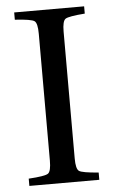

<svg xmlns="http://www.w3.org/2000/svg" viewBox="-51 -728 451 763"><g transform="rotate(-5 174.5 -346.0)"><path d="M35 0V-29Q101 -33 113 -42Q125 -51 125 -93V-599Q125 -641 113 -650Q101 -659 35 -663V-692H314V-663Q249 -658 236.5 -649.5Q224 -641 224 -599V-93Q224 -51 236.5 -42.5Q249 -34 314 -29V0Z"/></g></svg>

Font: Heuristica
Style: Regular
Weight: 400
Version: Version 1.0.1 ; ttfautohint (v1.4.1)